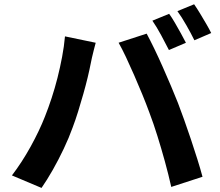

<svg xmlns="http://www.w3.org/2000/svg" viewBox="-20 -863 1040 908"><path d="M779.9 -797.7Q792.9 -779.9 807.5 -754.7Q822.1 -729.5 835.9 -704.5Q849.7 -679.5 859.2 -660.7L778.9 -626.4Q763.4 -657.2 742 -696.8Q720.6 -736.4 700.6 -765.2ZM898 -842.8Q911.2 -824 926.5 -798.7Q941.7 -773.5 956 -749Q970.3 -724.5 978.8 -706.8L899.3 -672.5Q883.9 -704.2 861.6 -743.2Q839.4 -782.3 819 -810.3ZM192.3 -311.1Q209.1 -353.3 224.3 -399.7Q239.5 -446.1 252 -495.3Q264.4 -544.5 273.7 -594Q283.1 -643.4 287.3 -691L432.6 -660.8Q429 -646.6 423.9 -627.6Q418.8 -608.6 414.9 -590.6Q410.9 -572.6 408.7 -561Q403.7 -534.8 394.8 -497.6Q385.9 -460.5 374.2 -419.2Q362.5 -377.9 349.7 -336.5Q336.9 -295.2 323.6 -260.2Q306.2 -211.7 281.6 -159.8Q257 -107.9 229.8 -59.9Q202.5 -11.9 176.4 25.7L36.4 -33.4Q83.6 -95 125.1 -170.1Q166.5 -245.3 192.3 -311.1ZM685.9 -332Q671.4 -371.5 653 -416.5Q634.6 -461.5 614.7 -506.9Q594.9 -552.3 576 -592.4Q557.1 -632.4 540.9 -660.9L673.6 -703.9Q689.2 -675 709 -634.2Q728.8 -593.3 749.1 -547.5Q769.4 -501.6 788.4 -456.9Q807.4 -412.3 821.5 -376.3Q834.6 -342.5 850.5 -297.7Q866.5 -252.9 882.7 -204.6Q898.9 -156.4 913.3 -110.3Q927.7 -64.3 937.7 -27L789.9 21Q776.6 -38.4 759.9 -99.1Q743.2 -159.9 724.7 -219.1Q706.3 -278.4 685.9 -332Z"/></svg>

Font: Noto Sans SC Thin
Style: Regular
Weight: 100
Designer: Ryoko NISHIZUKA 西塚涼子 (kana, bopomofo & ideographs); Paul D. Hunt (Latin, Greek & Cyrillic); Sandoll Communications 산돌커뮤니
Foundry: Adobe
Version: Version 2.004-H2;hotconv 1.0.118;makeotfexe 2.5.65603